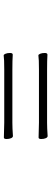

<svg xmlns="http://www.w3.org/2000/svg" viewBox="361 -913 278 1040"><g transform="rotate(90 500.0 -393.0)"><path d="M276 -511Q306 -509 358 -509H645Q674 -509 716 -512H717Q724 -512 728.5 -502Q733 -492 733 -477.5Q733 -463 725 -463L644 -465H357Q299 -465 281 -462H280Q275 -462 271 -472Q267 -482 267 -496.5Q267 -511 276 -511ZM276 -323Q306 -321 358 -321H645Q674 -321 716 -324H717Q724 -324 728.5 -314Q733 -304 733 -289.5Q733 -275 725 -275L644 -277H357Q299 -277 281 -274H280Q275 -274 271 -284Q267 -294 267 -308.5Q267 -323 276 -323Z"/></g></svg>

Font: LXGW WenKai Light
Style: Regular
Weight: 300
Designer: LXGW / Fontworks Inc.
Foundry: LXGW / Fontworks Inc.
Version: Version 1.501; October 10, 2024